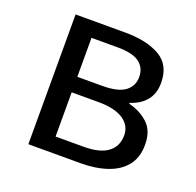

<svg xmlns="http://www.w3.org/2000/svg" viewBox="-101 -649 770 755"><g transform="rotate(20 283.5 -271.5)"><path d="M91.8 0V-543H299.8Q390.1 -543 445.1 -511.2Q500 -479.5 500 -404.8Q500 -359.9 476.1 -330.8Q452.1 -301.8 410.2 -289.1V-285.2Q456.5 -274.4 490.2 -243.9Q523.9 -213.4 523.9 -154.8Q523.9 -101.1 496.6 -66.9Q469.2 -32.7 420.9 -16.4Q372.6 0 310.1 0ZM182.1 -314.9H285.2Q352.5 -314.9 381.8 -337.2Q411.1 -359.4 411.1 -397Q411.1 -435.1 383.1 -456.5Q355 -478 291 -478H182.1ZM182.1 -64.9H298.8Q367.2 -64.9 400.6 -90.1Q434.1 -115.2 434.1 -161.1Q434.1 -202.1 398.4 -226.1Q362.8 -250 293.9 -250H182.1Z"/></g></svg>

Font: Source Han Sans CN
Style: Regular
Weight: 400
Designer: Ryoko NISHIZUKA  (kana, bopomofo & ideographs); Paul D. Hunt (Latin, Greek & Cyrillic); Sandoll Communications , Soo-you
Foundry: Adobe
Version: Version 2.004;hotconv 1.0.118;makeotfexe 2.5.65603